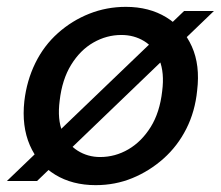

<svg xmlns="http://www.w3.org/2000/svg" viewBox="-41 -528 644 560"><path d="M-21 0 496 -496H583L67 0ZM238 12Q170 12 120 -18.5Q70 -49 46 -104.5Q22 -160 30 -233Q37 -293 62 -344Q87 -395 128 -431.5Q169 -468 219.5 -488Q270 -508 326 -508Q394 -508 444 -477.5Q494 -447 518.5 -392.5Q543 -338 534 -264Q528 -203 502.5 -152.5Q477 -102 436 -65.5Q395 -29 345 -8.5Q295 12 238 12ZM251 -70Q295 -70 333.5 -92.5Q372 -115 398.5 -157.5Q425 -200 432 -262Q439 -316 424 -353Q409 -390 379.5 -408Q350 -426 313 -426Q270 -426 231.5 -404Q193 -382 166.5 -339Q140 -296 133 -234Q126 -180 141 -143.5Q156 -107 185.5 -88.5Q215 -70 251 -70Z"/></svg>

Font: DM Sans 36pt Medium
Style: Italic
Weight: 500
Italic angle: -10°
Designer: Colophon Foundry, Jonny Pinhorn
Foundry: Colophon Foundry
Version: Version 4.004;gftools[0.9.30]